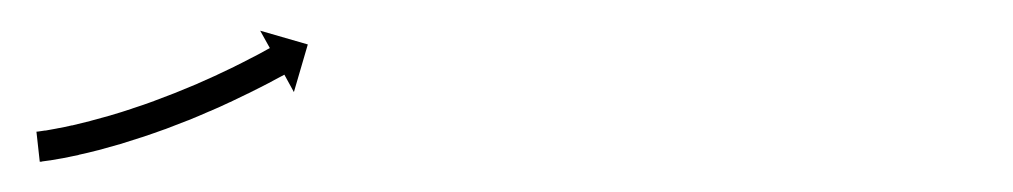

<svg xmlns="http://www.w3.org/2000/svg" viewBox="-20 -110 670 127"><path d="M5.4 -23C4.9 -23 4.5 -22.9 4.1 -22.9L6.3 -3C6.8 -3 7.2 -3.1 7.7 -3.1C7.7 -3.1 7.7 -3.1 7.8 -3.1C7.8 -3.1 7.8 -3.2 7.8 -3.2C9.5 -3.4 11.2 -3.6 12.9 -3.9C12.9 -3.9 13 -3.9 13 -3.9C13 -3.9 13.1 -3.9 13.1 -3.9C15.8 -4.3 18.5 -4.8 21.2 -5.3C21.2 -5.3 21.3 -5.3 21.3 -5.3C21.3 -5.3 21.3 -5.3 21.3 -5.3C24.9 -6 28.4 -6.8 32 -7.5C32 -7.5 32 -7.5 32 -7.5C32.1 -7.5 32.1 -7.6 32.1 -7.6C36.3 -8.5 40.5 -9.5 44.7 -10.6C44.7 -10.6 44.7 -10.6 44.7 -10.6C44.8 -10.6 44.8 -10.6 44.8 -10.6C49.5 -11.9 54.1 -13.2 58.8 -14.5C58.8 -14.5 58.8 -14.5 58.8 -14.5C58.9 -14.5 58.9 -14.5 58.9 -14.5C63.8 -16 68.8 -17.6 73.7 -19.2C73.7 -19.2 73.7 -19.2 73.8 -19.2C73.8 -19.2 73.8 -19.2 73.8 -19.2C78.9 -20.9 84 -22.7 89 -24.5C89 -24.5 89 -24.5 89.1 -24.5C89.1 -24.5 89.1 -24.5 89.1 -24.5C94.1 -26.4 99.1 -28.3 104.1 -30.3C104.1 -30.3 104.2 -30.3 104.2 -30.3C104.2 -30.3 104.2 -30.3 104.2 -30.3C109.1 -32.3 113.9 -34.3 118.6 -36.4C118.6 -36.4 118.7 -36.4 118.7 -36.4C118.7 -36.4 118.7 -36.4 118.7 -36.4C123.2 -38.3 127.6 -40.3 132 -42.4C132 -42.4 132.1 -42.4 132.1 -42.4C132.1 -42.4 132.1 -42.4 132.1 -42.4C136.1 -44.3 140 -46.2 143.9 -48.1C143.9 -48.1 143.9 -48.1 144 -48.1C144 -48.1 144 -48.1 144 -48.1C147.3 -49.7 150.6 -51.4 153.9 -53.1C153.9 -53.1 153.9 -53.1 153.9 -53.1C153.9 -53.1 153.9 -53.1 153.9 -53.1C156.5 -54.4 159 -55.7 161.5 -57.1L161.5 -57.1L161.5 -57.1C163.1 -58 164.8 -58.8 166.4 -59.7L166.4 -59.7L166.4 -59.7C167 -60 167.5 -60.3 168.1 -60.6L174.4 -49.1L183.6 -80.6L152.1 -89.7L158.5 -78.2C157.9 -77.9 157.4 -77.6 156.8 -77.3L156.8 -77.3L156.8 -77.3C155.2 -76.4 153.7 -75.6 152.1 -74.7L152.1 -74.7L152.1 -74.7C149.7 -73.4 147.2 -72.1 144.7 -70.9C144.7 -70.9 144.7 -70.9 144.7 -70.9C144.8 -70.9 144.8 -70.9 144.8 -70.9C141.6 -69.2 138.3 -67.6 135.1 -66C135.1 -66 135.1 -66 135.1 -66C135.1 -66 135.2 -66 135.2 -66C131.3 -64.2 127.5 -62.3 123.6 -60.5C123.6 -60.5 123.6 -60.5 123.7 -60.5C123.7 -60.5 123.7 -60.5 123.7 -60.5C119.4 -58.6 115 -56.6 110.7 -54.7C110.7 -54.7 110.7 -54.7 110.7 -54.7C110.7 -54.7 110.8 -54.7 110.8 -54.7C106.1 -52.7 101.4 -50.8 96.7 -48.9C96.7 -48.9 96.7 -48.9 96.7 -48.9C96.8 -48.9 96.8 -48.9 96.8 -48.9C91.9 -47 87 -45.1 82.1 -43.3C82.1 -43.3 82.2 -43.3 82.2 -43.3C82.2 -43.3 82.2 -43.3 82.2 -43.3C77.3 -41.5 72.4 -39.8 67.4 -38.2C67.4 -38.2 67.5 -38.2 67.5 -38.2C67.5 -38.2 67.5 -38.2 67.5 -38.2C62.8 -36.6 57.9 -35.1 53.1 -33.7C53.1 -33.7 53.1 -33.7 53.2 -33.7C53.2 -33.7 53.2 -33.7 53.2 -33.7C48.7 -32.4 44.2 -31.2 39.7 -30C39.7 -30 39.7 -30 39.7 -30C39.8 -30 39.8 -30 39.8 -30C35.7 -29 31.7 -28 27.6 -27C27.6 -27 27.7 -27.1 27.7 -27.1C27.7 -27.1 27.7 -27.1 27.7 -27.1C24.3 -26.3 20.9 -25.6 17.5 -25C17.5 -25 17.5 -25 17.6 -25C17.6 -25 17.6 -25 17.6 -25C15 -24.5 12.5 -24.1 9.9 -23.6C9.9 -23.6 9.9 -23.6 9.9 -23.6C10 -23.7 10 -23.7 10 -23.7C8.4 -23.4 6.8 -23.2 5.3 -23C5.3 -23 5.3 -23 5.3 -23C5.4 -23 5.4 -23 5.4 -23Z"/></svg>

Font: FRB American Cursive Just Arrows
Style: Bold Italic
Weight: 700
Italic angle: -25°
Version: Version 2.0;Modular Font Editor K font №1